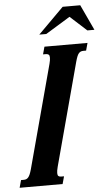

<svg xmlns="http://www.w3.org/2000/svg" viewBox="-77 -953 578 993"><g transform="rotate(-5 212.5 -456.5)"><path d="M193.4 -624.5Q196.3 -635.3 197.5 -643.3Q198.7 -651.4 198.7 -657.2Q198.7 -668.5 193.8 -672.6Q189 -676.8 179.2 -676.8H164.6L175.3 -715.8H398.9L388.2 -676.8H374Q366.7 -676.8 360.8 -674.6Q355 -672.4 350.1 -666.7Q345.2 -661.1 341.1 -650.9Q336.9 -640.6 332.5 -624.5L189.5 -91.3Q186.5 -80.1 185.3 -72.3Q184.1 -64.5 184.1 -58.6Q184.1 -46.9 189 -43Q193.8 -39.1 203.6 -39.1H217.8L207 0H-16.1L-5.4 -39.1H8.8Q16.1 -39.1 21.7 -41.3Q27.3 -43.5 32.2 -49.1Q37.1 -54.7 41.5 -64.9Q45.9 -75.2 50.3 -91.3ZM287.1 -913.1H378.4L440.4 -780.3H403.8L317.9 -858.4L190.4 -780.3H154.3Z"/></g></svg>

Font: Arian AMU Serif
Style: Bold Italic
Weight: 700
Italic angle: -15°
Designer: Ruben Hakobyan (Tarumian)
Foundry: Ruben Hakobyan (Tarumian)
Version: Version 1.002